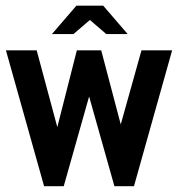

<svg xmlns="http://www.w3.org/2000/svg" viewBox="-23 -644 617 664"><path d="M-2.5 -470H103.8L175.2 -204.4L242.8 -470H327L394.6 -213.7L466.3 -470H572.3L440.3 0H372.7L285.2 -310.3L197.4 0H129.5ZM156.5 -526.1 241.1 -624.3H334L418.6 -526.1H344.7L287.9 -574.9L231 -526.1Z"/></svg>

Font: Smooch Sans Thin
Style: Regular
Weight: 100
Designer: Robert E. Leuschke
Foundry: Robert E. Leuschke
Version: Version 1.010